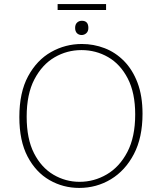

<svg xmlns="http://www.w3.org/2000/svg" viewBox="-20 -916 794 943"><path d="M369 7Q290 7 223 -31.5Q156 -70 115.5 -147Q75 -224 75 -341Q75 -462 118 -541.5Q161 -621 231 -660.5Q301 -700 382 -700Q440 -700 493.5 -679.5Q547 -659 589 -616.5Q631 -574 655.5 -509.5Q680 -445 680 -357Q680 -240 637.5 -159Q595 -78 524.5 -35.5Q454 7 369 7ZM371 -23Q442 -23 504.5 -59.5Q567 -96 605.5 -169.5Q644 -243 644 -354Q644 -460 607.5 -530.5Q571 -601 511 -635.5Q451 -670 380 -670Q309 -670 248 -634.5Q187 -599 149 -526.5Q111 -454 111 -343Q111 -234 147 -163.5Q183 -93 242.5 -58Q302 -23 371 -23ZM381 -744Q367 -744 358 -753Q349 -762 349 -779Q349 -796 358.5 -805Q368 -814 382 -814Q414 -814 414 -779Q414 -762 404 -753Q394 -744 381 -744ZM501 -896V-867H263V-896Z"/></svg>

Font: Bitter ExtraLight
Style: Regular
Weight: 200
Designer: Sol Matas, and Bitter project Authors
Foundry: Sol Matas
Version: Version 2.001